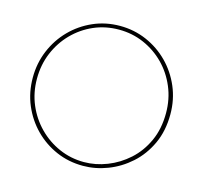

<svg xmlns="http://www.w3.org/2000/svg" viewBox="-99 -775 943 891"><g transform="rotate(15 372.5 -330.0)"><path d="M372 6Q303 6 243.5 -20Q184 -46 139 -91.5Q94 -137 68 -198Q42 -259 42 -330Q42 -399 67.5 -460Q93 -521 138 -567Q183 -613 243 -639.5Q303 -666 372 -666Q440 -666 500 -640Q560 -614 605.5 -568Q651 -522 677 -461Q703 -400 703 -330Q703 -250 674 -187.5Q645 -125 597 -82Q549 -39 490.5 -16.5Q432 6 372 6ZM372 -12Q428 -12 483 -33.5Q538 -55 583 -95.5Q628 -136 655 -195Q682 -254 682 -330Q682 -397 657.5 -455Q633 -513 590.5 -556Q548 -599 492 -623.5Q436 -648 372 -648Q307 -648 251 -623.5Q195 -599 152.5 -555.5Q110 -512 86 -454.5Q62 -397 62 -330Q62 -263 86.5 -205.5Q111 -148 154 -104.5Q197 -61 253 -36.5Q309 -12 372 -12Z"/></g></svg>

Font: Lil Grotesk Thin
Style: Regular
Weight: 100
Designer: Bastien Sozeau
Foundry: NBR — Bastien Sozeau
Version: Version 3.003; ttfautohint (v1.8.4.7-5d5b);gftools[0.9.33]